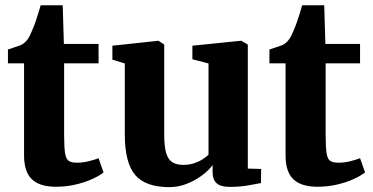

<svg xmlns="http://www.w3.org/2000/svg" viewBox="-20 -720 1456 750"><path d="M199 9.5Q135 9.5 104.5 -19.8Q74 -49 74 -112.5V-472.5H11V-526.5Q23 -531 35.2 -534.8Q47.5 -538.5 58 -542.5Q68.5 -546.5 75 -552.5Q82.5 -559 87.8 -566.2Q93 -573.5 97.5 -582.8Q102 -592 106.5 -603.5Q112 -615.5 117.8 -632Q123.5 -648.5 129 -666.2Q134.5 -684 139 -699.5H225L229.5 -548.5H365V-472.5H230.5V-192.5Q230.5 -143 234.5 -120Q238.5 -97 249.5 -90.8Q260.5 -84.5 281 -84.5Q303.5 -84.5 326.8 -90.2Q350 -96 365 -102L384.5 -46.5Q367.5 -33 338.8 -20Q310 -7 274 1.2Q238 9.5 199 9.5Z M877 10Q842.5 10 826.5 -4Q810.5 -18 810.5 -47V-75Q795 -54 768.2 -34.2Q741.5 -14.5 709 -1.8Q676.5 11 642 11Q548 11 507.8 -36.8Q467.5 -84.5 467.5 -195V-472L419 -487V-541.5L596.5 -560.5H599.5L621.5 -546V-193.5Q621.5 -150 628.5 -124.2Q635.5 -98.5 651.8 -87.2Q668 -76 696 -76Q720 -76 739 -82.5Q758 -89 772 -98.2Q786 -107.5 794.5 -115.5V-472L731.5 -488.5V-541.5L918.5 -560.5H923.5L948 -546V-61.5L1000 -60L999.5 -5Q981.5 -1.5 949.8 4.2Q918 10 877 10Z M1220.5 9.5Q1156.5 9.5 1126 -19.8Q1095.5 -49 1095.5 -112.5V-472.5H1032.5V-526.5Q1044.5 -531 1056.8 -534.8Q1069 -538.5 1079.5 -542.5Q1090 -546.5 1096.5 -552.5Q1104 -559 1109.2 -566.2Q1114.5 -573.5 1119 -582.8Q1123.5 -592 1128 -603.5Q1133.5 -615.5 1139.2 -632Q1145 -648.5 1150.5 -666.2Q1156 -684 1160.5 -699.5H1246.5L1251 -548.5H1386.5V-472.5H1252V-192.5Q1252 -143 1256 -120Q1260 -97 1271 -90.8Q1282 -84.5 1302.5 -84.5Q1325 -84.5 1348.2 -90.2Q1371.5 -96 1386.5 -102L1406 -46.5Q1389 -33 1360.2 -20Q1331.5 -7 1295.5 1.2Q1259.5 9.5 1220.5 9.5Z"/></svg>

Font: Merriweather 36pt ExtraBold
Style: Regular
Weight: 800
Designer: Eben Sorkin
Foundry: Eben Sorkin
Version: Version 2.100